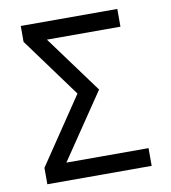

<svg xmlns="http://www.w3.org/2000/svg" viewBox="-81 -784 761 854"><g transform="rotate(-10 300.0 -357.0)"><path d="M64 0V-74.2L266.1 -374L69.8 -642.1V-713.9H505.9V-633.8H173.8L363.8 -375L164.1 -80.1H535.2V0Z"/></g></svg>

Font: Noto Mono
Style: Regular
Weight: 400
Designer: Monotype Design Team
Foundry: Monotype Imaging Inc.
Version: Version 1.00